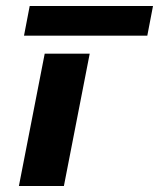

<svg xmlns="http://www.w3.org/2000/svg" viewBox="-20 -620 530 640"><path d="M129 -441H279L193 0H43ZM79 -600H490L471 -501H60Z"/></svg>

Font: Teachers
Style: Bold Italic
Weight: 700
Designer: Alfredo Marco Pradil & Chank Diesel
Version: Version 0.009